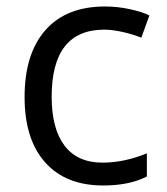

<svg xmlns="http://www.w3.org/2000/svg" viewBox="-20 -565 516 595"><path d="M299.8 9.8Q183.6 9.8 119.9 -61.8Q56.2 -133.3 56.2 -264.2Q56.2 -398.4 120.8 -471.7Q185.5 -544.9 305.2 -544.9Q343.8 -544.9 382.3 -536.6Q420.9 -528.3 442.9 -517.1L418 -448.2Q391.1 -459 359.4 -466.1Q327.6 -473.1 303.2 -473.1Q140.1 -473.1 140.1 -265.1Q140.1 -166.5 179.9 -113.8Q219.7 -61 297.9 -61Q364.7 -61 435.1 -89.8V-18.1Q381.3 9.8 299.8 9.8Z"/></svg>

Font: f05544669
Style: Regular
Weight: 400
Foundry: Ascender Corporation
Version: Version 1.10